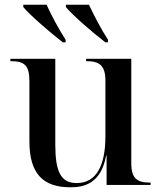

<svg xmlns="http://www.w3.org/2000/svg" viewBox="-20 -786 684 816"><path d="M247 -606H259V-617C232 -658 197 -723 178 -766H79V-756C107 -722 195 -646 247 -606ZM428 -606H439V-617C412 -658 378 -723 358 -766H260V-756C288 -722 375 -646 428 -606ZM279 10C334 10 409 -3 431 -125H433V0H620V-10H617C564 -10 538 -27 538 -91V-536H346V-526H349C402 -526 428 -508 428 -443V-207C428 -83 390 -8 306 -8C238 -8 215 -57 215 -172V-536H24V-526H27C84 -526 105 -508 105 -441V-185C105 -49 162 10 279 10Z"/></svg>

Font: Noto Serif Display Medium
Style: Regular
Weight: 500
Designer: Monotype Design Team
Foundry: Monotype Imaging Inc.
Version: Version 2.009